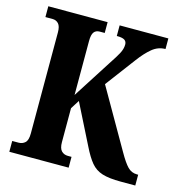

<svg xmlns="http://www.w3.org/2000/svg" viewBox="-106 -812 873 910"><g transform="rotate(15 331.0 -357.0)"><path d="M20 0V-53H51Q70 -53 83 -65Q96 -77 96 -110V-606Q96 -636 84.5 -648.5Q73 -661 55 -661H20V-714H311V-661H286Q268 -661 258.5 -648.5Q249 -636 249 -605V-340L370 -529Q394 -565 406.5 -588Q419 -611 419 -633Q419 -648 408 -655Q397 -662 370 -662V-714H609V-662Q573 -662 544 -638Q515 -614 486 -575L375 -427L541 -138Q567 -92 586 -72.5Q605 -53 632 -53H638V0H566Q509 0 475.5 -10.5Q442 -21 420 -47.5Q398 -74 375 -121L276 -318L249 -275V-109Q249 -78 261.5 -65.5Q274 -53 293 -53H311V0Z"/></g></svg>

Font: Noto Serif ExtraCondensed ExtraBold
Style: Regular
Weight: 800
Width: 2
Designer: Monotype Design Team
Foundry: Monotype Imaging Inc.
Version: Version 2.013; ttfautohint (v1.8.4.7-5d5b)